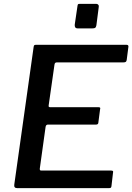

<svg xmlns="http://www.w3.org/2000/svg" viewBox="-20 -974 685 994"><path d="M154 -730Q155 -738 157.5 -740Q160 -742 166 -742H636Q648 -742 644 -726L636 -664Q635 -657 631.5 -654Q628 -651 619 -651H275Q269 -651 266 -648.5Q263 -646 262 -639L232 -429Q231 -423 233 -421Q235 -419 240 -419H490Q497 -419 498.5 -416Q500 -413 498 -407L489 -338Q488 -329 477 -329H228Q218 -329 216 -317L186 -101Q185 -91 193 -91H555Q562 -91 564.5 -88.5Q567 -86 565 -79L557 -10Q556 -4 553.5 -2Q551 0 543 0H69Q51 0 54 -19L154 -730ZM491 -936 479 -843Q477 -833 473 -830Q469 -827 457 -827H383Q373 -827 369.5 -832.5Q366 -838 367 -847L381 -942Q382 -950 384 -952Q386 -954 393 -954H479Q485 -954 489 -949Q493 -944 491 -936Z"/></svg>

Font: Libre Franklin Thin Medium
Style: Italic
Weight: 500
Italic angle: -8°
Version: Version 3.000